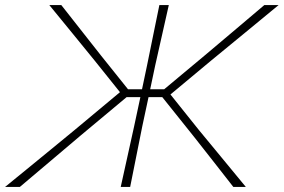

<svg xmlns="http://www.w3.org/2000/svg" viewBox="-40 -733 1112 753"><path d="M-20 0Q17 -30 64 -68.5Q111 -107 160.5 -147.5Q210 -188 253 -223.5L430.5 -371.5L331.5 -495Q288.5 -548 244.5 -601.8Q200.5 -655.5 153.5 -713H200.5Q248 -653 283.5 -607.5Q319 -562 355.5 -516L462 -383H517L536.5 -475.5Q550 -541 561.2 -596.8Q572.5 -652.5 585 -713H622Q608.5 -653 595.8 -596.8Q583 -540.5 568.5 -475.5L549 -383H604L761 -514Q817.5 -561.5 871.5 -607.2Q925.5 -653 996.5 -713H1052.5Q983 -655.5 917.8 -602Q852.5 -548.5 787.5 -495L628.5 -362.5L740.5 -222.5Q770 -187 803 -146.8Q836 -106.5 867.8 -68.2Q899.5 -30 924 0H875Q831 -56 793.8 -103.8Q756.5 -151.5 720.5 -197L596.5 -352H542.5L518 -237.5Q505 -172.5 493.8 -116.5Q482.5 -60.5 470.5 0H433.5Q446.5 -59.5 459.2 -116.2Q472 -173 486 -237.5L510.5 -352H456.5L275 -200.5Q218 -152 160.8 -103.8Q103.5 -55.5 38 0Z"/></svg>

Font: Commissioner Loud Thin
Style: Italic
Weight: 100
Italic angle: -12°
Designer: Kostas Bartsokas
Foundry: Kostas Bartsokas
Version: Version 1.000; ttfautohint (v1.8.3)